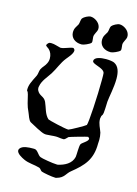

<svg xmlns="http://www.w3.org/2000/svg" viewBox="-121 -640 667 932"><g transform="rotate(15 212.5 -174.0)"><path d="M252 226C255 226 257 226 258 225C296 215 297 192 318 176C375 130 410 93 410 13C410 6 411 0 411 -6C411 -18 410 -30 407 -42C400 -63 388 -81 388 -105C388 -108 388 -110 389 -113C390 -128 396 -122 398 -139C401 -171 400 -183 401 -196C403 -221 415 -271 415 -315C415 -347 408 -376 383 -388C377 -391 360 -394 342 -394C314 -394 284 -388 283 -370C282 -352 340 -351 347 -326C348 -322 348 -308 348 -290C348 -212 340 -72 334 -61C331 -57 262 -18 253 -16H251C235 -16 150 -36 147 -39C125 -59 121 -91 109 -117C97 -143 75 -136 62 -163C61 -166 60 -170 60 -174C60 -177 60 -179 61 -182C66 -212 88 -234 104 -259C122 -287 132 -319 153 -345C159 -353 182 -377 182 -393C182 -398 180 -401 176 -404C176 -405 174 -405 172 -405C160 -405 130 -390 115 -390H112C97 -393 81 -400 66 -400C62 -400 59 -400 55 -399C52 -398 43 -389 43 -384V-383C46 -378 56 -373 59 -370C71 -359 77 -343 77 -326C77 -317 75 -309 71 -301C65 -287 53 -278 46 -264C41 -253 42 -239 37 -229C19 -193 10 -176 10 -153C10 -139 13 -153 19 -130C27 -99 30 -76 44 -48C50 -36 56 -10 68 -3C84 6 131 32 145 34C148 35 152 35 156 35C171 35 188 32 204 32C215 32 226 35 238 35H244C250 34 259 22 263 19C265 17 353 -8 355 -7C360 -4 362 -1 362 2C362 15 332 29 328 38C323 49 324 91 322 103C314 138 280 155 247 162H242C223 162 164 152 157 148C143 142 135 117 118 117H111C90 117 59 118 47 135C45 138 44 141 44 144C44 160 71 174 84 180C109 192 138 191 164 199C171 201 175 211 181 214C191 218 234 226 252 226ZM216 -574C205 -574 184 -563 177 -554C172 -547 173 -531 169 -522C164 -512 157 -504 154 -494C153 -489 152 -483 152 -479C152 -450 176 -432 206 -432H209C218 -432 246 -444 253 -452C254 -454 255 -456 255 -460C255 -468 253 -477 253 -482C253 -497 265 -509 267 -523V-527C267 -530 267 -533 266 -536C261 -558 235 -574 216 -574ZM362 -574C351 -574 330 -563 323 -554C318 -547 319 -531 315 -522C310 -512 303 -504 300 -494C299 -489 298 -483 298 -479C298 -450 322 -432 352 -432H355C364 -432 392 -444 399 -452C400 -454 401 -456 401 -460C401 -468 399 -477 399 -482C399 -497 411 -509 413 -523V-527C413 -530 413 -533 412 -536C407 -558 381 -574 362 -574Z"/></g></svg>

Font: Ancial
Style: Regular
Weight: 400
Designer: Daytona Mess (Anne-Dauphine Borione)
Foundry: Daytona Mess (Anne-Dauphine Borione)
Version: Version 1.000;Glyphs 3.2 (3192)